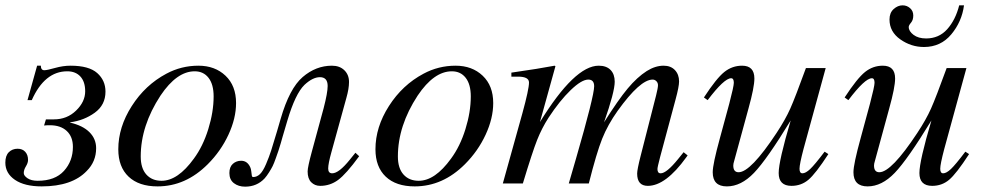

<svg xmlns="http://www.w3.org/2000/svg" viewBox="-38 -687 3681 719"><path d="M101 -441H115Q115 -424 128 -424Q138 -424 168 -432.5Q198 -441 226 -441Q295 -441 326 -413.5Q357 -386 357 -344Q357 -294 317 -265Q277 -236 225 -229L224 -228Q272 -217 297 -192Q322 -167 322 -132Q322 -82 287 -47Q232 11 118 11Q54 11 18 -13.5Q-18 -38 -18 -78Q-18 -104 -5 -117Q8 -130 28 -130Q46 -130 56.5 -118.5Q67 -107 67 -88Q67 -77 59 -64Q51 -51 51 -39Q51 -29 65 -19.5Q79 -10 103 -10Q168 -10 201.5 -47Q235 -84 235 -137Q235 -175 212 -196.5Q189 -218 149 -218Q135 -218 127 -217L134 -240H164Q213 -240 247 -273Q281 -306 281 -345Q281 -381 263 -400.5Q245 -420 214 -420Q129 -420 81 -312H65Z M846 -301Q846 -244 817.5 -182.5Q789 -121 740 -72Q657 11 552 11Q482 11 443.5 -25.5Q405 -62 405 -128Q405 -211 455.5 -290Q506 -369 585 -411Q641 -441 705 -441Q767 -441 806.5 -403.5Q846 -366 846 -301ZM762 -326Q762 -371 743 -395.5Q724 -420 691 -420Q624 -420 563 -329Q489 -216 489 -101Q489 -57 510 -33.5Q531 -10 567 -10Q628 -10 688 -93Q722 -139 742 -203.5Q762 -268 762 -326Z M1293 -115 1307 -102Q1258 -35 1228 -13Q1198 9 1161 9Q1141 9 1127.5 -4.5Q1114 -18 1114 -45Q1114 -61 1130 -120L1174 -282Q1189 -340 1189 -365Q1189 -398 1160 -398Q1133 -398 1102 -369Q1068 -336 1038 -235L1020 -174Q1020 -173 1013.5 -151Q1007 -129 1004.5 -122Q1002 -115 995 -95Q988 -75 983 -65Q978 -55 969.5 -41.5Q961 -28 953 -19Q924 12 880 12Q855 12 838 -1Q821 -14 821 -39Q821 -62 834 -73.5Q847 -85 865 -85Q888 -85 899 -61Q902 -55 903 -45Q904 -35 905 -29.5Q906 -24 910 -24Q924 -24 935.5 -35Q947 -46 958.5 -73Q970 -100 977.5 -123.5Q985 -147 999 -194L1013 -242Q1046 -356 1095.5 -398.5Q1145 -441 1205 -441Q1234 -441 1251.5 -424Q1269 -407 1269 -380Q1269 -355 1259 -320L1203 -117Q1191 -74 1191 -56Q1191 -38 1206 -38Q1231 -38 1272 -89Z M1809 -301Q1809 -244 1780.5 -182.5Q1752 -121 1703 -72Q1620 11 1515 11Q1445 11 1406.5 -25.5Q1368 -62 1368 -128Q1368 -211 1418.5 -290Q1469 -369 1548 -411Q1604 -441 1668 -441Q1730 -441 1769.5 -403.5Q1809 -366 1809 -301ZM1725 -326Q1725 -371 1706 -395.5Q1687 -420 1654 -420Q1587 -420 1526 -329Q1452 -216 1452 -101Q1452 -57 1473 -33.5Q1494 -10 1530 -10Q1591 -10 1651 -93Q1685 -139 1705 -203.5Q1725 -268 1725 -326Z M2537 -105 2532 -98Q2455 9 2388 9Q2348 9 2348 -37Q2348 -52 2361 -103L2419 -330Q2426 -358 2426 -368Q2426 -377 2420 -383Q2414 -389 2406 -389Q2359 -389 2275 -272Q2238 -220 2217 -167.5Q2196 -115 2167 0H2092L2119 -93Q2187 -328 2187 -364Q2187 -389 2165 -389Q2140 -389 2099 -349.5Q2058 -310 2016 -246Q1991 -207 1973.5 -163Q1956 -119 1920 0H1845L1918 -262Q1943 -353 1943 -378Q1943 -400 1902 -400H1877V-415Q1982 -430 2039 -441L2042 -439L1984 -230Q2114 -441 2204 -441Q2233 -441 2248.5 -425Q2264 -409 2264 -381Q2264 -343 2224 -229Q2277 -313 2312.5 -355.5Q2348 -398 2384 -421Q2416 -441 2447 -441Q2474 -441 2489.5 -424.5Q2505 -408 2505 -382Q2505 -363 2492 -315L2434 -99Q2424 -61 2424 -54Q2424 -38 2436 -38Q2458 -38 2501 -91L2522 -117Z M3050 -119 3064 -110Q3016 -36 2989 -13.5Q2962 9 2926 9Q2878 9 2878 -39Q2878 -84 2923 -236Q2834 -90 2785.5 -39.5Q2737 11 2684 11Q2631 11 2631 -42Q2631 -72 2658 -170L2693 -299Q2710 -364 2710 -377Q2710 -394 2700 -394Q2674 -394 2612 -312L2598 -322Q2645 -394 2674.5 -417.5Q2704 -441 2741 -441Q2787 -441 2787 -393Q2787 -360 2765 -281L2711 -83Q2708 -74 2708 -67Q2708 -42 2728 -42Q2773 -42 2870 -189Q2903 -239 2921.5 -280.5Q2940 -322 2980 -432H3054L2971 -129Q2956 -72 2956 -55Q2956 -38 2967 -38Q2979 -38 2996 -54Q3013 -70 3050 -119Z M3554 -667H3572Q3564 -606 3524.5 -558.5Q3485 -511 3422 -511Q3374 -511 3333.5 -539.5Q3293 -568 3293 -614Q3293 -639 3308.5 -653Q3324 -667 3342 -667Q3358 -667 3370 -656.5Q3382 -646 3382 -629Q3382 -612 3373.5 -602Q3365 -592 3365 -586Q3365 -570 3383 -556.5Q3401 -543 3430 -543Q3478 -543 3509 -577.5Q3540 -612 3554 -667ZM3577 -119 3591 -110Q3543 -36 3516 -13.5Q3489 9 3453 9Q3405 9 3405 -39Q3405 -84 3450 -236Q3361 -90 3312.5 -39.5Q3264 11 3211 11Q3158 11 3158 -42Q3158 -72 3185 -170L3220 -299Q3237 -364 3237 -377Q3237 -394 3227 -394Q3201 -394 3139 -312L3125 -322Q3172 -394 3201.5 -417.5Q3231 -441 3268 -441Q3314 -441 3314 -393Q3314 -360 3292 -281L3238 -83Q3235 -74 3235 -67Q3235 -42 3255 -42Q3300 -42 3397 -189Q3430 -239 3448.5 -280.5Q3467 -322 3507 -432H3581L3498 -129Q3483 -72 3483 -55Q3483 -38 3494 -38Q3506 -38 3523 -54Q3540 -70 3577 -119Z"/></svg>

Font: STIX MathJax Alphabets
Style: Italic
Weight: 400
Italic angle: -16.33°
Designer: MicroPress Inc., with final additions and corrections provided by Coen Hoffman, Elsevier (retired)
Version: Version 1.1.1